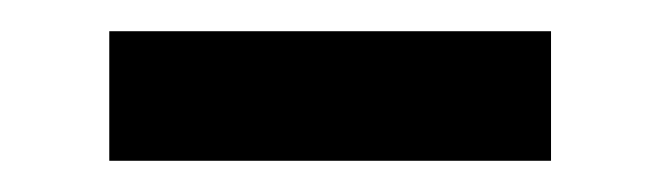

<svg xmlns="http://www.w3.org/2000/svg" viewBox="-20 -381 423 123"><path d="M50 -361H333V-278H50Z"/></svg>

Font: Amaranth
Style: Regular
Weight: 400
Designer: Gesine Todt
Foundry: Gesine Todt
Version: Version 1.001